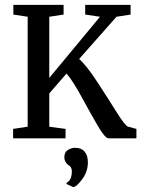

<svg xmlns="http://www.w3.org/2000/svg" viewBox="-20 -570 582 791"><path d="M542 0H428Q413 0 383.5 -50.5Q354 -101 316.5 -170Q279 -239 254 -267L183 -185V-48L250 -39V0H34V-39L94 -48V-501L35 -510V-550H242V-510L183 -501V-249L392 -501L331 -510V-550H518V-510L460 -501L306 -327Q336 -301 381 -232Q426 -163 461 -107Q496 -51 508 -48L542 -39ZM342 99Q342 137 319 168Q296 199 282 201L254 188V183Q276 173 276 135Q276 117 260 109Q245 96 245 78Q245 57 259.5 48Q274 39 288 39H291Q315 39 328.5 54.5Q342 70 342 99Z"/></svg>

Font: Aikya Medium
Style: Regular
Weight: 500
Designer: Neelakash Kshetrimayum (Latin subset based on Merriweather by Eben Sorkin)
Foundry: Brand New Type
Version: Version 1.00 b005